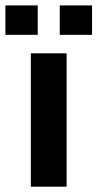

<svg xmlns="http://www.w3.org/2000/svg" viewBox="-58 -700 365 720"><path d="M57.7 -500H191.8V0H57.7ZM-37.7 -679.7H83.4V-569.4H-37.7ZM166.1 -679.7H287.2V-569.4H166.1Z"/></svg>

Font: TASA Orbiter VF Text
Style: Regular
Weight: 400
Designer: Weizhong Zhang
Foundry: 本地遙控
Version: Version 1.001;Glyphs 3.2 (3192)